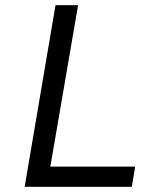

<svg xmlns="http://www.w3.org/2000/svg" viewBox="-20 -720 569 740"><path d="M501 -78 488 0H75L194 -700H281L174 -78Z"/></svg>

Font: Be Vietnam
Style: Italic
Weight: 400
Italic angle: -9.33299°
Designer: Gabriel Lam
Foundry: TypeRant
Version: Version 3.000